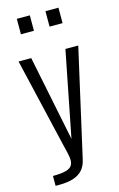

<svg xmlns="http://www.w3.org/2000/svg" viewBox="-141 -868 664 1069"><g transform="rotate(-15 190.5 -333.0)"><path d="M40 144V87Q90 87 115.5 79.5Q141 72 149.5 58.5Q158 45 158 27Q158 11 152 -15Q146 -41 139 -69L20 -578H93L193 -86L290 -578H364L224 41Q216 78 195.5 100.5Q175 123 141.5 133.5Q108 144 59 144ZM237 -721V-810H312V-721ZM72 -721V-810H147V-721Z"/></g></svg>

Font: Oswald Light
Style: Regular
Weight: 300
Designer: Vernon Adams
Foundry: Vernon Adams
Version: Version 4.103;gftools[0.9.33.dev8+g029e19f]